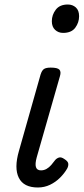

<svg xmlns="http://www.w3.org/2000/svg" viewBox="-20 -815 371 852"><path d="M148 17Q85 17 63.5 -26Q42 -69 64 -145L160 -484Q166 -503 175.5 -509Q185 -515 205 -515Q235 -515 243.5 -506Q252 -497 246 -477L143 -117Q135 -88 139.5 -73.5Q144 -59 162 -59Q175 -59 186.5 -65.5Q198 -72 207.5 -83Q217 -94 225 -105Q232 -113 242 -116Q252 -119 266 -109Q282 -99 283 -88.5Q284 -78 278 -67Q266 -46 246.5 -26.5Q227 -7 202 5Q177 17 148 17ZM260 -669Q239 -669 224.5 -682.5Q210 -696 210 -721Q210 -749 227.5 -772Q245 -795 281 -795Q302 -795 316.5 -782Q331 -769 331 -743Q331 -715 314 -692Q297 -669 260 -669Z"/></svg>

Font: Playwrite TZ
Style: Regular
Weight: 400
Designer: Veronika Burian, José Scaglione
Foundry: TypeTogether
Version: Version 1.002